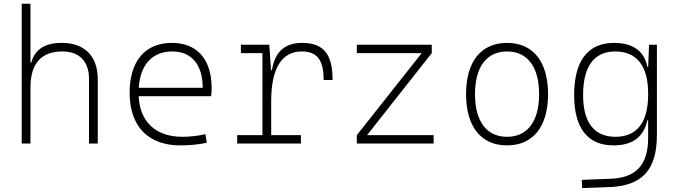

<svg xmlns="http://www.w3.org/2000/svg" viewBox="-20 -752 3556 1006"><path d="M446.3 0H492.2V-336.9C492.2 -458 423.3 -527.3 303.2 -527.3C215.3 -527.3 162.6 -493.2 143.6 -423.8H139.6V-732.4H93.8V0H139.6V-293C139.6 -419.9 196.3 -482.4 307.6 -482.4C395 -482.4 446.3 -430.7 446.3 -338.9Z M924.3 9.8C974.6 9.8 1026.4 4.4 1063.5 -3.9L1056.2 -48.8C1018.1 -40 972.7 -35.2 936 -35.2C795.9 -35.2 712.9 -113.3 706.5 -248H1085.9C1087.9 -258.3 1088.9 -274.4 1088.9 -291C1088.9 -440.4 1012.7 -527.3 881.3 -527.3C740.2 -527.3 659.2 -432.1 659.2 -265.6C659.2 -90.8 755.9 9.8 924.3 9.8ZM707 -292C714.8 -413.1 778.3 -482.4 882.3 -482.4C983.9 -482.4 1042 -413.1 1042 -292Z M1400.9 -222.7C1400.9 -388.7 1453.1 -482.4 1560.5 -482.4C1641.1 -482.4 1675.8 -438.5 1675.8 -333H1722.7C1722.7 -469.7 1674.3 -527.3 1562.5 -527.3C1472.2 -527.3 1419.9 -480 1404.8 -384.8H1399.9L1391.1 -517.6H1242.2V-473.6H1355V-43.9H1222.7V0H1556.6V-43.9H1400.9Z M1849.6 0H2252V-43.9H1903.3L2242.2 -473.6V-517.6H1849.6V-473.6H2189.5L1849.6 -43.9Z M2636.7 9.8C2772.5 9.8 2851.6 -87.9 2851.6 -258.8C2851.6 -429.7 2772.5 -527.3 2636.7 -527.3C2501 -527.3 2421.9 -429.7 2421.9 -258.8C2421.9 -87.9 2501 9.8 2636.7 9.8ZM2636.7 -35.2C2529.8 -35.2 2468.8 -116.2 2468.8 -258.8C2468.8 -401.4 2529.8 -482.4 2636.7 -482.4C2743.7 -482.4 2804.7 -401.4 2804.7 -258.8C2804.7 -116.2 2743.7 -35.2 2636.7 -35.2Z M3030.3 233.4 3169.9 228.5C3345.2 222.2 3421.9 138.7 3421.9 -45.9V-517.6H3380.9L3376 -401.4H3372.1C3356 -484.4 3295.9 -527.3 3197.8 -527.3C3060.1 -527.3 2988.3 -433.6 2988.3 -253.9C2988.3 -80.6 3059.1 9.8 3194.8 9.8C3299.8 9.8 3355 -40.5 3371.6 -122.1H3376V-30.3C3376 108.9 3315.9 179.2 3179.7 184.6L3028.3 190.4ZM3376 -261.2V-255.9C3376 -110.8 3317.4 -35.2 3204.6 -35.2C3093.3 -35.2 3035.2 -110.4 3035.2 -253.9C3035.2 -404.3 3092.8 -482.4 3203.6 -482.4C3316.9 -482.4 3376 -406.7 3376 -261.2Z"/></svg>

Font: Cascadia Mono PL ExtraLight
Style: Regular
Weight: 200
Monospace: yes
Designer: Aaron Bell
Foundry: Saja Typeworks
Version: Version 2404.023